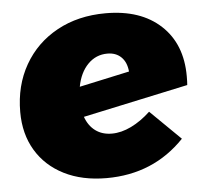

<svg xmlns="http://www.w3.org/2000/svg" viewBox="-45 -598 696 652"><g transform="rotate(-5 303.0 -272.0)"><path d="M594 -314Q594 -294 593 -284L234 -207Q245 -176 268 -159Q291 -142 324 -142Q356 -142 390 -158.5Q424 -175 456 -205L559 -104Q453 7 293 7Q210 7 148.5 -24Q87 -55 53.5 -111Q20 -167 20 -242Q20 -332 60 -402Q100 -472 172 -511.5Q244 -551 338 -551Q457 -551 525.5 -487.5Q594 -424 594 -314ZM400 -347Q397 -379 379 -396.5Q361 -414 332 -414Q293 -414 265.5 -386Q238 -358 229 -310Z"/></g></svg>

Font: TypoPRO Montserrat Alternates
Style: Italic
Weight: 800
Italic angle: -11.3°
Designer: Julieta Ulanovsky
Foundry: Julieta Ulanovsky
Version: Version 6.001